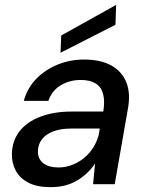

<svg xmlns="http://www.w3.org/2000/svg" viewBox="-20 -758 605 790"><path d="M188 12Q132 12 96.5 -6.5Q61 -25 44.5 -56.5Q28 -88 29 -125Q30 -179 60.5 -218Q91 -257 146.5 -278Q202 -299 275 -299H405Q412 -343 404 -372Q396 -401 373 -415Q350 -429 312 -429Q267 -429 230.5 -407.5Q194 -386 179 -343H78Q93 -397 130 -434.5Q167 -472 218 -492.5Q269 -513 326 -513Q395 -513 439 -488Q483 -463 500.5 -417.5Q518 -372 506 -309L452 0H363L371 -85Q357 -64 338.5 -46.5Q320 -29 297.5 -15.5Q275 -2 248 5Q221 12 188 12ZM221 -69Q253 -69 283 -82Q313 -95 336 -117Q359 -139 373 -167.5Q387 -196 390 -226V-229H272Q230 -229 199.5 -217.5Q169 -206 153 -185.5Q137 -165 136 -137Q135 -105 157.5 -87Q180 -69 221 -69ZM229 -541 232 -612 458 -738 455 -656Z"/></svg>

Font: DM Sans 18pt Medium
Style: Italic
Weight: 500
Italic angle: -10°
Designer: Colophon Foundry, Jonny Pinhorn
Foundry: Colophon Foundry
Version: Version 4.004;gftools[0.9.30]